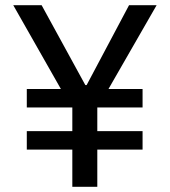

<svg xmlns="http://www.w3.org/2000/svg" viewBox="-20 -718 654 738"><path d="M528 -143V-214H354V-305H528V-376H397L582 -698H476L313 -391H308L140 -698H31L214 -376H83V-305H258V-214H83V-143H258V0H354V-143Z"/></svg>

Font: IBM Plex Devanagari Text
Style: Regular
Weight: 450
Designer: Mike Abbink, Paul van der Laan, Pieter van Rosmalen, Erin McLaughlin
Foundry: Bold Monday
Version: Version 1.0